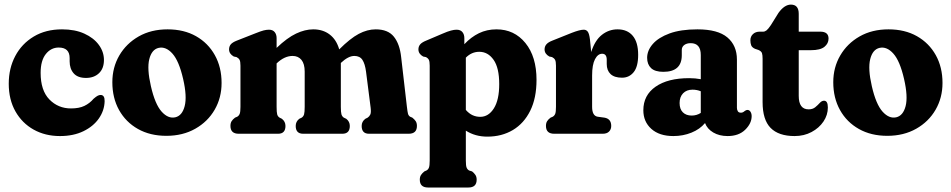

<svg xmlns="http://www.w3.org/2000/svg" viewBox="-20 -581 4132 834"><path d="M431.5 -320.5Q431.5 -283.5 410 -263Q388.5 -242.5 353.5 -242.5Q317.5 -242.5 300 -262.5Q282.5 -282.5 282.5 -314.5V-328.5Q282.5 -374.5 235 -374.5Q201.5 -374.5 179 -346.2Q156.5 -318 156.5 -264.5Q156.5 -188 194.5 -149Q232.5 -110 288.5 -110Q323.5 -110 346.5 -121Q369.5 -132 386.5 -152Q398 -162 404.5 -165.2Q411 -168.5 417 -168.5Q435 -168.5 434.5 -141.5Q433.5 -101 409.5 -66.5Q385.5 -32 342.2 -11Q299 10 240.5 10Q176.5 10 126.2 -18Q76 -46 47 -97.2Q18 -148.5 18 -217.5Q18 -284 46.2 -337.5Q74.5 -391 126.5 -422.2Q178.5 -453.5 249.5 -453.5Q305.5 -453.5 346.2 -435Q387 -416.5 409.2 -386.2Q431.5 -356 431.5 -320.5Z M708 -453.5Q779 -453.5 831.5 -423.8Q884 -394 913.2 -341.5Q942.5 -289 942.5 -220.5Q942.5 -156.5 912.5 -104.5Q882.5 -52.5 828.2 -21.8Q774 9 702.5 9Q632 9 579.2 -20.8Q526.5 -50.5 497.2 -103Q468 -155.5 468 -224Q468 -288 498.2 -340Q528.5 -392 582.5 -422.8Q636.5 -453.5 708 -453.5ZM741.5 -71.5Q771.5 -78.5 782.2 -120.2Q793 -162 775.5 -238Q757.5 -316.5 729 -348.2Q700.5 -380 669 -373Q639 -366 628.5 -324.2Q618 -282.5 635.5 -206.5Q653.5 -128 682 -96.2Q710.5 -64.5 741.5 -71.5Z M1181.5 -415.5V-373Q1227.5 -417 1266.2 -435.2Q1305 -453.5 1340.5 -453.5Q1383 -453.5 1412.2 -431Q1441.5 -408.5 1453.5 -366.5Q1501 -414 1538.2 -433.8Q1575.5 -453.5 1612 -453.5Q1665.5 -453.5 1691 -421.5Q1716.5 -389.5 1722.5 -333L1747.5 -117Q1750 -95.5 1752.2 -87Q1754.5 -78.5 1761.5 -74L1771 -70Q1780.5 -62.5 1785.8 -54.5Q1791 -46.5 1791 -34Q1791 0 1755 0H1583Q1551 0 1551 -34Q1551 -53 1567 -65L1577 -70Q1584.5 -75 1588.5 -83.5Q1592.5 -92 1590 -113L1570 -269.5Q1565.5 -304 1554.2 -321Q1543 -338 1519 -338Q1493 -338 1461 -308L1460.5 -307.5V-117Q1460.5 -93.5 1463.2 -84.2Q1466 -75 1473.5 -70L1484 -65Q1499.5 -53 1499.5 -34Q1499.5 0 1467 0H1297Q1264.5 0 1264.5 -34Q1264.5 -53 1280 -65L1290.5 -70Q1298 -75 1300.8 -84.2Q1303.5 -93.5 1303.5 -117V-270Q1303.5 -303.5 1289.5 -320.8Q1275.5 -338 1251 -338Q1215.5 -338 1182 -306L1181.5 -305.5V-117Q1181.5 -93.5 1184 -84.2Q1186.5 -75 1194.5 -70L1204.5 -65Q1220 -53 1220 -34Q1220 0 1188 0H1017Q981 0 981 -34Q981 -46.5 986 -54.5Q991 -62.5 1001 -70L1010.5 -74Q1018 -78.5 1021.2 -86.8Q1024.5 -95 1024.5 -117V-296Q1024.5 -314 1020.5 -321.2Q1016.5 -328.5 1007.5 -333L995.5 -335.5Q975 -347 975 -366.5Q975 -379 982.2 -388Q989.5 -397 1008.5 -404.5L1090 -436.5Q1112.5 -445.5 1125 -448.8Q1137.5 -452 1148.5 -452Q1164.5 -452 1173 -441.8Q1181.5 -431.5 1181.5 -415.5Z M1997 -415.5V-389Q2026 -420 2060.5 -436.8Q2095 -453.5 2136.5 -453.5Q2214 -453.5 2262.2 -394.2Q2310.5 -335 2310.5 -234Q2310.5 -155 2283.2 -100Q2256 -45 2207.8 -16.2Q2159.5 12.5 2097 12.5Q2044 12.5 2003.5 -13.5V116.5Q2003.5 138.5 2006.8 146.8Q2010 155 2017.5 159.5L2030.5 163.5Q2039.5 170.5 2045 178.8Q2050.5 187 2050.5 199.5Q2050.5 233.5 2014.5 233.5H1839.5Q1803.5 233.5 1803.5 199.5Q1803.5 187 1808.8 179Q1814 171 1823.5 163.5L1832.5 159.5Q1840 155.5 1843.2 147Q1846.5 138.5 1846.5 116.5V-296Q1846.5 -314 1842.8 -321.2Q1839 -328.5 1830 -333L1818 -335.5Q1797.5 -347 1797.5 -366.5Q1797.5 -379 1805 -388Q1812.5 -397 1831 -404.5L1901.5 -434.5Q1924.5 -444.5 1938.5 -448.2Q1952.5 -452 1963 -452Q1980 -452 1988.5 -441.8Q1997 -431.5 1997 -415.5ZM2062 -356Q2028.5 -356 2003.5 -330.5V-103.5Q2017.5 -87.5 2033 -80.5Q2048.5 -73.5 2066 -73.5Q2102 -73.5 2125.2 -110.2Q2148.5 -147 2148.5 -215.5Q2148.5 -286.5 2124 -321.2Q2099.5 -356 2062 -356Z M2542.5 -410.5 2548 -355Q2564 -405.5 2594.2 -429.5Q2624.5 -453.5 2662.5 -453.5Q2705 -453.5 2728.5 -425.5Q2752 -397.5 2752 -343Q2752 -291.5 2732.5 -267.5Q2713 -243.5 2682 -243.5Q2649 -243.5 2632.2 -259.2Q2615.5 -275 2615.5 -303V-321.5Q2615.5 -347.5 2595.5 -347.5Q2577 -347.5 2564.5 -323.8Q2552 -300 2552 -253V-117Q2552 -78 2576 -74L2605.5 -70Q2635 -65 2635 -34Q2635 -19 2625.5 -9.5Q2616 0 2598 0H2387.5Q2351.5 0 2351.5 -34Q2351.5 -46.5 2356.5 -54.5Q2361.5 -62.5 2371.5 -70L2381 -74Q2388.5 -78.5 2391.8 -86.8Q2395 -95 2395 -117V-296Q2395 -314 2391 -321.2Q2387 -328.5 2378 -333L2366 -335.5Q2345.5 -347 2345.5 -366.5Q2345.5 -379 2353.2 -388.2Q2361 -397.5 2379 -404.5L2464 -438.5Q2499 -452 2515.5 -452Q2526.5 -452 2533 -443.5Q2539.5 -435 2542.5 -410.5Z M2774.5 -102Q2774.5 -167.5 2827.8 -204.5Q2881 -241.5 2973.5 -241.5Q3000.5 -241.5 3024 -237V-342Q3024 -393.5 2980 -393.5Q2963 -393.5 2952.2 -385.5Q2941.5 -377.5 2941.5 -364V-341Q2941.5 -269 2861.5 -269Q2825 -269 2808 -285.2Q2791 -301.5 2791 -330Q2791 -361.5 2815.5 -389.8Q2840 -418 2888.5 -435.8Q2937 -453.5 3009.5 -453.5Q3098 -453.5 3139.5 -418.5Q3181 -383.5 3181 -322V-112.5Q3181 -104.5 3184.8 -98Q3188.5 -91.5 3198.5 -91.5Q3207 -91.5 3214.5 -98.5Q3221 -103.5 3226.5 -103.5Q3235 -103.5 3240 -95.5Q3245 -87.5 3245 -76.5Q3245 -45 3217 -17.5Q3189 10 3140.5 10Q3104.5 10 3078.2 -5.5Q3052 -21 3042.5 -46.5Q3020 -19.5 2983.5 -4.8Q2947 10 2905 10Q2844 10 2809.2 -21.2Q2774.5 -52.5 2774.5 -102ZM2932 -133.5Q2932 -107 2946.2 -93Q2960.5 -79 2984.5 -79Q3006 -79 3024 -90.5V-184.5Q3007.5 -191.5 2988 -191.5Q2962.5 -191.5 2947.2 -175.8Q2932 -160 2932 -133.5Z M3274.5 -364 3259.5 -369Q3246.5 -375 3243 -384.2Q3239.5 -393.5 3239.5 -406Q3239.5 -422.5 3250.8 -433Q3262 -443.5 3280 -443.5H3295Q3302.5 -443.5 3309.8 -449.2Q3317 -455 3328.5 -472L3361.5 -525Q3387.5 -561 3415.5 -561Q3449.5 -561 3449.5 -521V-443.5H3543Q3579 -443.5 3579 -413.5Q3579 -392 3561 -377.5Q3543 -363 3502.5 -363H3449.5V-164.5Q3449.5 -106 3492.5 -106Q3510 -106 3521.2 -115.2Q3532.5 -124.5 3541 -134Q3549.5 -143.5 3559.5 -143.5Q3576 -143.5 3576 -114Q3576 -81.5 3557 -53.2Q3538 -25 3505.2 -7.5Q3472.5 10 3431.5 10Q3362 10 3327.2 -25.5Q3292.5 -61 3292.5 -137.5V-326Q3292.5 -342 3289.8 -350.2Q3287 -358.5 3274.5 -364Z M3839.5 -453.5Q3910.5 -453.5 3963 -423.8Q4015.5 -394 4044.8 -341.5Q4074 -289 4074 -220.5Q4074 -156.5 4044 -104.5Q4014 -52.5 3959.8 -21.8Q3905.5 9 3834 9Q3763.5 9 3710.8 -20.8Q3658 -50.5 3628.8 -103Q3599.5 -155.5 3599.5 -224Q3599.5 -288 3629.8 -340Q3660 -392 3714 -422.8Q3768 -453.5 3839.5 -453.5ZM3873 -71.5Q3903 -78.5 3913.8 -120.2Q3924.5 -162 3907 -238Q3889 -316.5 3860.5 -348.2Q3832 -380 3800.5 -373Q3770.5 -366 3760 -324.2Q3749.5 -282.5 3767 -206.5Q3785 -128 3813.5 -96.2Q3842 -64.5 3873 -71.5Z"/></svg>

Font: Fraunces 144pt S100
Style: Bold
Weight: 700
Version: Version 1.000; ttfautohint (v1.8.3)